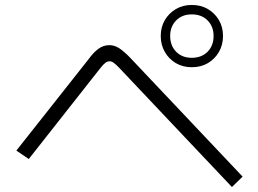

<svg xmlns="http://www.w3.org/2000/svg" viewBox="-20 -799 1040 774"><path d="M958 -87 915 -45 463 -523Q449 -538 439.5 -545Q430 -552 422 -552Q413 -552 404.5 -545.5Q396 -539 385 -525L96 -158L46 -192L336 -559Q357 -588 377 -602.5Q397 -617 421 -617Q442 -617 461.5 -604Q481 -591 506 -565ZM753 -528Q717 -528 689 -544.5Q661 -561 644.5 -589.5Q628 -618 628 -654Q628 -690 644.5 -718Q661 -746 689 -762.5Q717 -779 753 -779Q790 -779 818 -762.5Q846 -746 862.5 -718Q879 -690 879 -654Q879 -618 862.5 -589.5Q846 -561 818 -544.5Q790 -528 753 -528ZM753 -566Q793 -566 817 -590.5Q841 -615 841 -654Q841 -692 817 -716.5Q793 -741 753 -741Q714 -741 690 -716.5Q666 -692 666 -654Q666 -615 690 -590.5Q714 -566 753 -566Z"/></svg>

Font: Murecho Thin Light
Style: Regular
Weight: 300
Version: Version 1.010